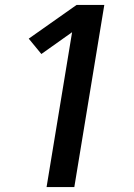

<svg xmlns="http://www.w3.org/2000/svg" viewBox="-20 -755 540 775"><path d="M168 0 271 -625 147 -537 96 -599 289 -735H401L280 0Z"/></svg>

Font: Iosevka Curly
Style: Bold Italic
Weight: 700
Italic angle: -9°
Monospace: yes
Designer: Belleve Invis
Foundry: Belleve Invis
Version: Version 22.1.2; ttfautohint (v1.8.4)